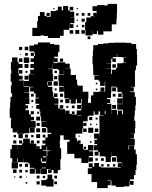

<svg xmlns="http://www.w3.org/2000/svg" viewBox="-20 -940 780 986"><path d="M72 -75H40V-107H72V-128H69V-108H43V-128H33V-174H41V-196H71V-174H72V-195H93V-203H78V-219H94V-204H99V-228H133V-204H138V-219H154V-203H139V-202H167V-175H168V-189H184V-175H193V-194H213V-203H198V-219H213V-234H199V-248H213V-234H225V-252H243V-258H223V-283H218V-288H193V-314H216V-316H191V-342H187V-368H183V-381H166V-401H181V-407H162V-435H181V-438H163V-460H155V-470H135V-492H152V-494H130V-467H105V-465H130V-437H111V-436H131V-406H111V-399H124V-383H111V-374H129V-353H138V-340H155V-322H138V-318H163V-284H135V-283H158V-259H134V-282H131V-256H104V-253H68V-275H67V-260H45V-281H36V-321H37V-335H30V-387H32V-415H34V-443H42V-461H36V-501H40V-520H35V-562H38V-581H36V-621H42V-645H70V-621H76V-581H74V-562H77V-551H96V-531H77V-527H102V-495H129V-523V-498H103V-524H128V-559H155V-560H135V-582H154V-591H136V-611H154V-622H137V-640H154V-653H138V-669H154V-653H159V-670H155V-676H131V-706H155V-712H175V-722H237V-714H259V-710H285V-672H278V-649H259V-641H276V-621H256V-638H255V-616H277V-620H315V-613H338V-589H315V-588H343V-558V-555H370V-531H376V-505H380V-500H405V-469H434V-433H432V-412H447V-450H459V-468H487V-470H520V-495V-522H518V-499H494V-522H487V-554H459V-583H458V-610H455V-652H457V-680H459V-708H483V-714H510V-717H537V-720H566V-721H626V-720H655V-714H679V-688H683V-659H684V-603H678V-579H673V-554V-528V-494H649V-492H667V-470H647V-467H672V-443H678V-399H675V-372H672V-345H670V-320H675V-282H673V-254H651V-253H668V-229H650V-227H672V-195H643V-194H669V-172H677V-148H683V-94H680V-67H676V-41H668V-19H647V-11H666V9H646V-10H644V17H617V20H575V13H552V-12H548V11H533V26H479V-5H450V-46H431V-76H453V-81H436V-101H456V-84H464V-103H488V-84H499V-80H517H547H585V-102H606V-106H581V-133H578V-139H554V-160H553V-134H549V-108H523V-134H519V-137H492V-159H486V-141H466V-161H484V-168H463V-194H479V-200H465V-222H479V-228H463V-254H489V-238H490V-257H491V-286H507H491V-315H490V-347H513V-349H494V-368H486V-351H466V-368H461V-346H435V-342H430V-317H407V-280H425V-262H407V-280H403V-254H374V-253H349H368V-230H375V-212H378V-219H394V-203H387V-201H406V-175H410V-171H432V-195H460V-167H436V-163H458V-139H436V-132H457V-110H435V-131H434V-103H398V-127H362V-150H325V-212H337V-222H307V-245H289V-218H287V-203H288V-179H294V-123H290V-115V-67H277V-50H255V-67H245V-52H227V-70H242V-72H221V-46H191V-72H189V-48H163V-72H159V-48H133V-74H157V-78H133V-100H125V-106H101V-125H100V-107H72ZM125 -682H107V-700H125ZM94 -683H78V-699H94ZM123 -654H109V-668H123ZM88 -659H84V-663H88ZM550 -587H523V-586H551V-560H575H555V-582H576V-591H582V-615H609V-618H628V-620H615V-642H628V-644H609V-647H582V-661H580V-647H559V-640H575V-622H557V-638H551V-616H525V-615H550ZM130 -617H102V-645H130ZM95 -622H77V-640H95ZM304 -623H288V-639H304ZM305 -382H288V-379H314V-355H315V-372H337V-355H349V-368H363V-354H350V-352H374V-373H397V-380H398V-409H400V-432H377H397V-410H375V-430H369V-408H343V-430H337V-410H315V-432H335V-435H310V-464H309V-492H308V-469H284V-493H307V-497H282V-525H307H280V-557H309V-558V-582H308V-559H284V-582H277V-586H251V-612H250V-587H227V-585H250V-558H253V-524H227V-522H247V-500H227V-494H249V-468H227H253V-443H257V-460H275V-442H258V-435H280V-407H259V-404H279V-383H287V-400H305ZM126 -591H106V-611H126ZM96 -591H76V-611H96ZM575 -592H557V-610H575ZM95 -562H77V-580H95ZM272 -565H260V-577H272ZM121 -566H111V-576H121ZM487 -530H465V-552H487ZM126 -531H106V-551H126ZM274 -533H258V-549H274ZM277 -500H255V-522H277ZM225 -502V-520H222V-502ZM480 -507H472V-515H480ZM546 -411H530V-407H552V-376H581V-350H585V-372H607V-353H612V-374H609V-377H582V-405H609V-407H582V-435H609V-460H605V-442H587V-460H605V-468H583V-491H576V-471H556V-491H576V-495H552V-465H525H550V-437H530V-431H546ZM102 -470V-495V-470ZM516 -471H496V-491H516ZM271 -476H261V-486H271ZM480 -477H472V-485H480ZM304 -443H288V-459H304ZM573 -444H559V-458H573ZM153 -444H139V-458H153ZM611 -408V-434H610V-408ZM303 -414H289V-428H303ZM151 -416H141V-426H151ZM568 -419H564V-423H568ZM576 -381H556V-401H576ZM396 -381H376V-401H396ZM363 -384H349V-398H363ZM331 -386H321V-396H331ZM149 -388H143V-394H149ZM551 -354V-375H550V-354ZM640 -353V-372V-353ZM522 -354V-371H518V-354ZM154 -353H138V-369H154ZM181 -356H171V-366H181ZM377 -347H397V-349H377ZM402 -322V-342V-322ZM186 -321H166V-341H186ZM454 -323H438V-339H454ZM481 -326H471V-336H481ZM424 -293H408V-309H424ZM184 -293H168V-309H184ZM450 -297H442V-305H450ZM479 -298H473V-304H479ZM459 -258H433V-284H459ZM217 -260H195V-282H217ZM186 -261H166V-281H186ZM485 -262H467V-280H485ZM97 -230H75V-252H97ZM186 -231H166V-251H186ZM124 -233H108V-249H124ZM62 -235H50V-247H62ZM152 -235H140V-247H152ZM389 -238H383V-244H389ZM448 -239H444V-243H448ZM64 -203H48V-219H64ZM183 -204H169V-218H183ZM450 -207H442V-215H450ZM643 -172V-194H640V-172ZM219 -168H200V-165H220V-139H223V-164H238V-167H222V-188H219ZM422 -175H410V-187H422ZM217 -132V-110H218V-137H200V-132ZM577 -110H555V-132H577ZM513 -114H499V-128H513ZM482 -115H470V-127H482ZM195 -110V-127H190V-110ZM195 -103H217V-110H195ZM608 -87V-101H607V-87ZM124 -83H108V-99H124ZM93 -84H79V-98H93ZM572 -85H560V-97H572ZM512 -85H500V-97H512ZM542 -85H530V-97H542ZM585 -77H600V-80H585ZM195 -76H217V-79H195ZM65 -52H47V-70H65ZM93 -54H79V-68H93ZM122 -55H110V-67H122ZM255 18H217V13H192V-15H217V-20H224V-43H248V-20H255ZM183 -24H169V-38H183ZM273 -24H259V-38H273ZM92 -25H80V-37H92ZM212 -25H200V-37H212ZM59 -28H53V-34H59ZM118 -29H114V-33H118ZM533 -13H547V-16H533ZM184 7H168V-9H184ZM273 6H259V-8H273ZM120 3H112V-5H120ZM455 -758H419V-786H417V-826H423V-850H446V-857H469V-858H459V-874H475V-864H476V-884H455V-908H479V-914H515V-912H533V-920H581V-872H580V-843H578V-815H554V-779H511V-762H483V-780H478V-765H456V-783H455ZM188 -755H146V-797H171V-832H175V-858H185V-878H209V-858H219V-874H235V-858H219V-854H240V-883H266V-887H277V-906H297V-887H304V-909H330V-887H338V-905H356V-887H338V-880H361V-852H340V-851H362V-821H340V-816H357V-796H337V-813H336V-787H307V-756H288V-745H226V-755H206V-758H188ZM380 -893H374V-899H380ZM260 -893H254V-899H260ZM414 -859H400V-873H414ZM444 -859H430V-873H444ZM383 -860H371V-872H383ZM415 -828H399V-844H415ZM380 -833H374V-839H380ZM413 -800H401V-812H413ZM381 -802H373V-810H381ZM387 -766H367V-786H387ZM416 -767H398V-785H416ZM356 -767H338V-785H356ZM444 -739H430V-753H444Z"/></svg>

Font: Rubik Storm
Style: Regular
Weight: 400
Designer: Hubert and Fischer, NaN
Foundry: Hubert and Fischer, NaN
Version: Version 2.201